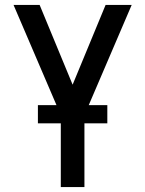

<svg xmlns="http://www.w3.org/2000/svg" viewBox="-20 -550 590 780"><path d="M227 210V-82L35 -530H141L275 -206L409 -530H515L323 -82V210ZM416 -49H134V-123H416Z"/></svg>

Font: Lode Dark
Style: Bold
Weight: 700
Monospace: yes
Designer: Belleve Invis
Foundry: Belleve Invis
Version: Version 29.2.0; ttfautohint (v1.8.3)